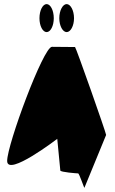

<svg xmlns="http://www.w3.org/2000/svg" viewBox="-20 -932 563 939"><path d="M15 -145C15 -65 260 -253 260 -253L275 -98C276 -90 356 -84 362 -84C368 -84 393 -6 393 -14L499 -272C499 -282 351 -702 347 -702C347 -702 276 -703 234 -703C192 -703 15 -225 15 -145ZM173 -843C173 -805 189 -775 208 -775C227 -775 243 -805 243 -843C243 -881 227 -912 208 -912C189 -912 173 -881 173 -843ZM270 -843C270 -805 287 -775 306 -775C325 -775 342 -805 342 -843C342 -881 325 -912 306 -912C287 -912 270 -881 270 -843Z"/></svg>

Font: Ampere
Style: UltCnd
Weight: 400
Version: Version 1